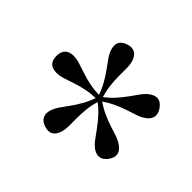

<svg xmlns="http://www.w3.org/2000/svg" viewBox="-114 -948 851 851"><g transform="rotate(-45 312.0 -522.0)"><path d="M324.5 -503.5H304.5Q304.5 -543.5 298 -575.2Q291.5 -607 282.8 -632.5Q274 -658 267.2 -679Q260.5 -700 260.5 -719Q260.5 -772.5 314 -772.5Q339.5 -772.5 353.8 -759Q368 -745.5 368 -719Q368 -700 361.5 -679Q355 -658 346.2 -632.5Q337.5 -607 331 -575.2Q324.5 -543.5 324.5 -503.5ZM317.5 -512.5 311 -494.5Q273 -507 240.8 -510.5Q208.5 -514 181.2 -513.5Q154 -513 131.5 -513.5Q109 -514 91.5 -519.5Q40.5 -536.5 57 -586.5Q65 -610.5 82.2 -619.2Q99.5 -628 124.5 -620Q142.5 -614 160.8 -601.5Q179 -589 200.8 -573Q222.5 -557 251 -541Q279.5 -525 317.5 -512.5ZM306 -509 322 -497.5Q298.5 -465 285 -435.5Q271.5 -406 263.5 -380.2Q255.5 -354.5 248.2 -333.8Q241 -313 230 -298Q199 -254.5 155.5 -285.5Q135 -300.5 131.5 -319.2Q128 -338 143 -359.5Q154.5 -375 172.2 -388.2Q190 -401.5 212 -417.2Q234 -433 258.2 -454.8Q282.5 -476.5 306 -509ZM306 -497.5 322 -508.5Q345.5 -476 369.8 -454.2Q394 -432.5 416.2 -417Q438.5 -401.5 456.5 -388.2Q474.5 -375 485.5 -359.5Q516.5 -316.5 473 -285.5Q453 -271 433.2 -273.8Q413.5 -276.5 398.5 -298Q387.5 -313 380.2 -333.8Q373 -354.5 364.8 -380.2Q356.5 -406 343 -435.5Q329.5 -465 306 -497.5ZM311 -512Q349.5 -524.5 377.8 -540.5Q406 -556.5 427.8 -572.5Q449.5 -588.5 467.8 -601.2Q486 -614 504 -620Q555 -636 571.5 -586Q579.5 -562.5 570.8 -545.2Q562 -528 537 -519.5Q519.5 -514 497 -513.5Q474.5 -513 447.5 -513.5Q420.5 -514 388 -510Q355.5 -506 317.5 -494Z"/></g></svg>

Font: Fraunces 10pt
Style: Regular
Weight: 400
Version: Version 1.000;[b76b70a41]